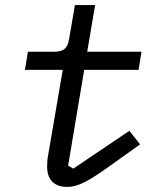

<svg xmlns="http://www.w3.org/2000/svg" viewBox="-20 -718 640 750"><path d="M242.2 12.1C285.5 12.1 326.3 -9.9 418.7 -76.7L527.3 -154.1L485.4 -207L266.3 -59.3L246.1 -71L308.9 -445H521.3L532.7 -516H320.7L351.6 -698.2H272.7L249.6 -563.9C243.6 -528.4 227.3 -516 192.5 -516H89.1L77.4 -445H225.1L167.3 -107.6C164.8 -95.2 164.1 -76.3 164.1 -66.8C164.1 -16 192.1 12.1 242.2 12.1Z"/></svg>

Font: Margiela Mono Italic Text It
Style: Regular
Weight: 400
Designer: Mike Abbink, Paul van der Laan, Pieter van Rosmalen
Foundry: Bold Monday
Version: Version 2.003 2021